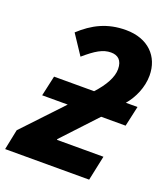

<svg xmlns="http://www.w3.org/2000/svg" viewBox="-170 -863 833 960"><g transform="rotate(20 246.5 -383.0)"><path d="M-30 0H417L445 -132H198V-136L366 -316H496L520 -424H458C495 -467 523 -529 523 -592C523 -693 454 -766 335 -766C235 -766 163 -728 97 -667L166 -563C223 -612 260 -635 303 -635C339 -635 364 -616 364 -568C364 -525 336 -475 289 -424H76L52 -316H188L-8 -108Z"/></g></svg>

Font: Noto Sans SemiCondensed ExtraBold
Style: Italic
Weight: 800
Width: 4
Italic angle: -12°
Designer: Monotype Design Team
Foundry: Monotype Imaging Inc.
Version: Version 2.013